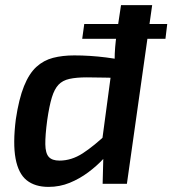

<svg xmlns="http://www.w3.org/2000/svg" viewBox="-20 -720 675 752"><path d="M635 -626 628 -568H302L310 -626ZM271 -503Q332 -503 395.5 -495Q459 -487 503 -473L482 -414Q432 -415 392.5 -416Q353 -417 320 -417Q279 -417 252 -411Q225 -405 209 -388Q193 -371 183 -338Q173 -305 165 -250Q157 -190 157.5 -155Q158 -120 171 -105.5Q184 -91 213 -91Q260 -91 304 -119.5Q348 -148 404 -201L427 -147Q410 -125 384.5 -97.5Q359 -70 325.5 -45Q292 -20 253 -4Q214 12 170 12Q117 12 84.5 -14Q52 -40 41 -99Q30 -158 42 -253Q54 -333 74 -382.5Q94 -432 122.5 -458Q151 -484 188 -493.5Q225 -503 271 -503ZM576 -700 477 0H382L385 -117L374 -125L420 -468L429 -484Q429 -510 431 -534.5Q433 -559 437 -587L454 -700Z"/></svg>

Font: Exo 2 SemiBold
Style: Italic
Weight: 600
Italic angle: -8°
Designer: Natanael Gama
Foundry: Natanael Gama
Version: Version 2.010